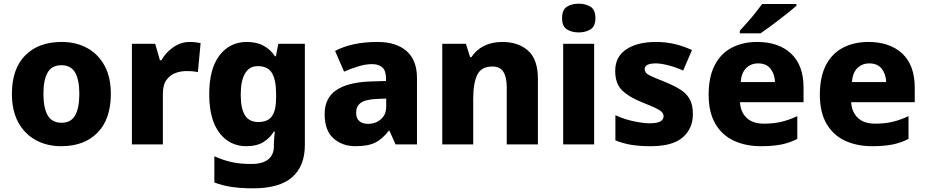

<svg xmlns="http://www.w3.org/2000/svg" viewBox="-20 -788 5057 1048"><path d="M585 -276Q585 -138 512.5 -64Q440 10 314 10Q236 10 175 -23.5Q114 -57 79.5 -120.5Q45 -184 45 -276Q45 -412 117.5 -485.5Q190 -559 317 -559Q395 -559 455.5 -526Q516 -493 550.5 -430Q585 -367 585 -276ZM217 -276Q217 -200 240 -159Q263 -118 316 -118Q368 -118 390.5 -159Q413 -200 413 -276Q413 -352 390 -392Q367 -432 315 -432Q263 -432 240 -392Q217 -352 217 -276Z M1016 -559Q1032 -559 1049 -557Q1066 -555 1075 -553L1060 -394Q1049 -397 1034.5 -398.5Q1020 -400 996 -400Q968 -400 939 -390Q910 -380 889.5 -353Q869 -326 869 -275V0H700V-549H827L853 -459H861Q884 -501 925.5 -530Q967 -559 1016 -559Z M1327 -559Q1383 -559 1420.5 -537.5Q1458 -516 1481 -481H1486L1499 -549H1644V3Q1644 119 1574.5 179.5Q1505 240 1361 240Q1296 240 1245.5 232.5Q1195 225 1150 208V65Q1197 86 1243 96.5Q1289 107 1353 107Q1413 107 1444 82Q1475 57 1475 10V-2Q1475 -14 1476.5 -33Q1478 -52 1480 -70H1475Q1454 -35 1417.5 -12.5Q1381 10 1325 10Q1233 10 1177.5 -63Q1122 -136 1122 -274Q1122 -412 1178 -485.5Q1234 -559 1327 -559ZM1386 -427Q1341 -427 1317.5 -387Q1294 -347 1294 -272Q1294 -194 1317.5 -158Q1341 -122 1389 -122Q1443 -122 1465 -154.5Q1487 -187 1487 -254V-276Q1487 -350 1465 -388.5Q1443 -427 1386 -427Z M2040 -559Q2143 -559 2199.5 -509Q2256 -459 2256 -363V0H2139L2106 -74H2102Q2067 -29 2028 -9.5Q1989 10 1920 10Q1848 10 1800 -33Q1752 -76 1752 -165Q1752 -252 1814 -295Q1876 -338 1996 -343L2087 -346V-359Q2087 -402 2067 -420Q2047 -438 2011 -438Q1976 -438 1936.5 -426Q1897 -414 1858 -397L1809 -510Q1854 -534 1912 -546.5Q1970 -559 2040 -559ZM2037 -248Q1974 -245 1949 -226.5Q1924 -208 1924 -173Q1924 -141 1942 -126.5Q1960 -112 1989 -112Q2030 -112 2059 -137Q2088 -162 2088 -206V-250Z M2722 -559Q2809 -559 2862.5 -511.5Q2916 -464 2916 -358V0H2746V-311Q2746 -367 2727.5 -396Q2709 -425 2668 -425Q2607 -425 2585 -379.5Q2563 -334 2563 -250V0H2394V-549H2523L2546 -476H2553Q2579 -516 2622 -537.5Q2665 -559 2722 -559Z M3139 -768Q3176 -768 3203 -751.5Q3230 -735 3230 -689Q3230 -644 3203 -627.5Q3176 -611 3139 -611Q3101 -611 3074.5 -627.5Q3048 -644 3048 -689Q3048 -735 3074.5 -751.5Q3101 -768 3139 -768ZM3223 -549V0H3054V-549Z M3762 -165Q3762 -87 3707 -38.5Q3652 10 3532 10Q3474 10 3428.5 3Q3383 -4 3339 -22V-159Q3387 -137 3439 -126Q3491 -115 3526 -115Q3566 -115 3584 -125Q3602 -135 3602 -153Q3602 -167 3591.5 -177.5Q3581 -188 3555 -200Q3529 -212 3481 -231Q3410 -260 3374 -296.5Q3338 -333 3338 -401Q3338 -479 3399 -519Q3460 -559 3560 -559Q3614 -559 3661 -548Q3708 -537 3757 -515L3709 -403Q3669 -421 3628 -431.5Q3587 -442 3560 -442Q3499 -442 3499 -411Q3499 -398 3508.5 -388.5Q3518 -379 3543.5 -368Q3569 -357 3616 -338Q3665 -318 3697.5 -296.5Q3730 -275 3746 -244Q3762 -213 3762 -165Z M4113 -559Q4230 -559 4298 -495.5Q4366 -432 4366 -309V-230H4019Q4022 -177 4055 -145Q4088 -113 4151 -113Q4202 -113 4244.5 -123Q4287 -133 4332 -154V-30Q4292 -9 4246 0.5Q4200 10 4132 10Q4050 10 3985.5 -20Q3921 -50 3884.5 -112.5Q3848 -175 3848 -271Q3848 -368 3881 -432Q3914 -496 3974 -527.5Q4034 -559 4113 -559ZM4118 -442Q4079 -442 4053 -416.5Q4027 -391 4023 -340H4210Q4209 -383 4186 -412.5Q4163 -442 4118 -442ZM4327 -756Q4311 -742 4286 -722Q4261 -702 4232.5 -680Q4204 -658 4177 -638.5Q4150 -619 4131 -606H4018V-620Q4034 -638 4057 -663.5Q4080 -689 4102 -716.5Q4124 -744 4140 -766H4327Z M4720 -559Q4837 -559 4905 -495.5Q4973 -432 4973 -309V-230H4626Q4629 -177 4662 -145Q4695 -113 4758 -113Q4809 -113 4851.5 -123Q4894 -133 4939 -154V-30Q4899 -9 4853 0.5Q4807 10 4739 10Q4657 10 4592.5 -20Q4528 -50 4491.5 -112.5Q4455 -175 4455 -271Q4455 -368 4488 -432Q4521 -496 4581 -527.5Q4641 -559 4720 -559ZM4725 -442Q4686 -442 4660 -416.5Q4634 -391 4630 -340H4817Q4816 -383 4793 -412.5Q4770 -442 4725 -442Z"/></svg>

Font: Noto Sans Thai Looped ExtraBold
Style: Regular
Weight: 800
Designer: Sasikarn Vongin, Ben Mitchell
Foundry: The Fontpad Ltd
Version: Version 1.001; ttfautohint (v1.8.4.7-5d5b)